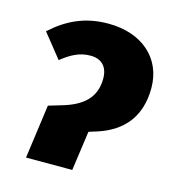

<svg xmlns="http://www.w3.org/2000/svg" viewBox="-88 -627 643 702"><g transform="rotate(15 233.5 -275.5)"><path d="M73 0H248L269 -150L301 -160C396 -191 450 -257 450 -364C450 -476 366 -551 238 -551C150 -551 85 -520 24 -465L96 -375C131 -403 163 -421 205 -421C247 -421 271 -396 271 -352C271 -278 225 -240 148 -218L101 -204Z"/></g></svg>

Font: Fira Sans ExtraBold
Style: Italic
Weight: 800
Italic angle: -8°
Designer: bBox Type GmbH & Carrois Corporate GbR & Edenspiekermann AG
Foundry: bBox Type GmbH & Carrois Corporate GbR & Edenspiekermann AG
Version: Version 4.301;PS 004.301;hotconv 1.0.88;makeotf.lib2.5.64775